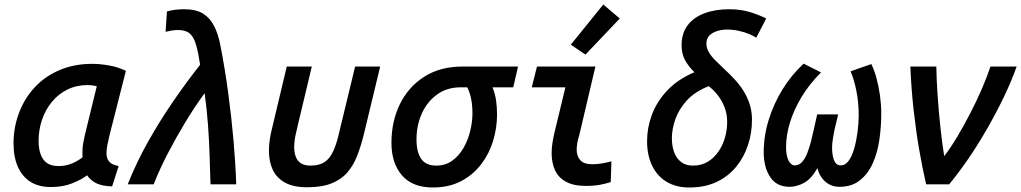

<svg xmlns="http://www.w3.org/2000/svg" viewBox="-20 -817 4526 851"><path d="M205 12Q151 12 114.5 -11.5Q78 -35 59 -78Q40 -121 40 -182Q40 -252 64 -316Q88 -380 133 -429Q178 -478 243 -506Q308 -534 389 -534Q423 -534 463 -527Q503 -520 538 -503L465 -216Q460 -194 456 -174.5Q452 -155 452 -139Q452 -114 464.5 -100Q477 -86 506 -81L477 9Q432 8 406.5 -5Q381 -18 366 -40Q343 -22 301.5 -5Q260 12 205 12ZM239 -81Q272 -81 299 -92.5Q326 -104 346 -120Q345 -133 345.5 -150.5Q346 -168 349.5 -186Q353 -204 356 -218L409 -435Q401 -437 389.5 -438.5Q378 -440 368 -440Q319 -440 278.5 -420Q238 -400 209.5 -365Q181 -330 166 -285.5Q151 -241 151 -192Q151 -159 160 -133.5Q169 -108 188 -94.5Q207 -81 239 -81Z M546 0Q586 -100 638 -192Q690 -284 748.5 -369Q807 -454 867 -530Q859 -584 849 -618.5Q839 -653 821 -668.5Q803 -684 769 -684Q754 -684 740 -681.5Q726 -679 714 -676L720 -766Q735 -771 755 -773.5Q775 -776 797 -776Q850 -776 881 -756Q912 -736 929.5 -701Q947 -666 956 -620Q977 -513 991.5 -405Q1006 -297 1015 -194.5Q1024 -92 1027 0H913Q911 -63 909 -128Q907 -193 902 -262Q897 -331 887 -404Q843 -344 801 -274.5Q759 -205 723 -135.5Q687 -66 661 0Z M1341 13Q1281 13 1243.5 -7.5Q1206 -28 1189 -64.5Q1172 -101 1172 -149Q1172 -172 1175.5 -197Q1179 -222 1186 -249L1251 -522H1362L1300 -262Q1295 -242 1289.5 -216Q1284 -190 1284 -164Q1284 -144 1290 -125Q1296 -106 1312 -94.5Q1328 -83 1355 -83Q1395 -83 1418.5 -98.5Q1442 -114 1457.5 -148Q1473 -182 1485 -237L1554 -522H1665L1593 -223Q1580 -170 1563 -126.5Q1546 -83 1519 -52Q1492 -21 1449 -4Q1406 13 1341 13Z M1898 14Q1808 14 1761.5 -40Q1715 -94 1715 -184Q1715 -279 1752.5 -355.5Q1790 -432 1860.5 -477Q1931 -522 2029 -522H2276L2255 -430H2163Q2174 -403 2178.5 -373.5Q2183 -344 2183 -309Q2183 -251 2166 -194Q2149 -137 2113.5 -90Q2078 -43 2024.5 -14.5Q1971 14 1898 14ZM1914 -83Q1954 -83 1984 -104.5Q2014 -126 2034 -160.5Q2054 -195 2064 -236Q2074 -277 2074 -314Q2074 -349 2068.5 -377.5Q2063 -406 2051 -430H2022Q1961 -430 1917 -398Q1873 -366 1849.5 -313.5Q1826 -261 1826 -199Q1826 -144 1846.5 -113.5Q1867 -83 1914 -83Z M2576 7Q2522 7 2488.5 -11.5Q2455 -30 2440 -62.5Q2425 -95 2425 -138Q2425 -160 2428.5 -183Q2432 -206 2438 -231L2486 -430H2337L2360 -522H2619L2548 -220Q2542 -202 2539 -185Q2536 -168 2536 -154Q2536 -125 2552 -107Q2568 -89 2606 -89Q2625 -89 2646.5 -92.5Q2668 -96 2690 -102L2687 -10Q2666 -3 2639 2Q2612 7 2576 7ZM2575 -575 2510 -619 2654 -797 2727 -735Z M3035 14Q2977 14 2935 -11Q2893 -36 2870.5 -82.5Q2848 -129 2848 -192Q2848 -250 2869 -307.5Q2890 -365 2936.5 -415Q2983 -465 3058 -497Q3032 -522 3016.5 -550Q3001 -578 3001 -617Q3001 -669 3027.5 -704.5Q3054 -740 3102 -758Q3150 -776 3212 -776Q3264 -776 3305.5 -763Q3347 -750 3376 -735L3332 -650Q3322 -657 3302 -665.5Q3282 -674 3256 -680Q3230 -686 3201 -686Q3180 -686 3159 -679.5Q3138 -673 3124.5 -660Q3111 -647 3111 -624Q3111 -603 3123 -583.5Q3135 -564 3153 -547Q3171 -530 3187 -514Q3212 -491 3235 -466.5Q3258 -442 3275.5 -414Q3293 -386 3303 -354.5Q3313 -323 3313 -286Q3313 -228 3295.5 -174.5Q3278 -121 3243.5 -78.5Q3209 -36 3157 -11Q3105 14 3035 14ZM3051 -83Q3089 -83 3117 -100Q3145 -117 3164.5 -145.5Q3184 -174 3193.5 -208Q3203 -242 3203 -276Q3203 -311 3192 -340Q3181 -369 3163 -393Q3145 -417 3121 -435Q3060 -411 3024.5 -372Q2989 -333 2973.5 -289Q2958 -245 2958 -204Q2958 -168 2968.5 -141Q2979 -114 2999.5 -98.5Q3020 -83 3051 -83Z M3480 11Q3422 11 3393.5 -32.5Q3365 -76 3365 -142Q3365 -214 3387 -285.5Q3409 -357 3448.5 -421Q3488 -485 3542 -535L3619 -496Q3566 -443 3532 -386Q3498 -329 3481 -273Q3464 -217 3464 -165Q3464 -127 3475 -105.5Q3486 -84 3503 -84Q3521 -84 3534.5 -98.5Q3548 -113 3557.5 -137Q3567 -161 3574.5 -190Q3582 -219 3588 -247L3602 -310H3695L3680 -247Q3675 -225 3671.5 -201.5Q3668 -178 3668 -162Q3668 -128 3677 -106Q3686 -84 3707 -84Q3727 -84 3742 -105Q3757 -126 3766.5 -160Q3776 -194 3781 -233Q3786 -272 3786 -307Q3786 -364 3775.5 -415.5Q3765 -467 3750 -501L3842 -533Q3855 -507 3865 -470Q3875 -433 3880.5 -392.5Q3886 -352 3886 -314Q3886 -255 3877.5 -197Q3869 -139 3848 -92.5Q3827 -46 3791 -17.5Q3755 11 3701 11Q3664 11 3638 -12Q3612 -35 3603 -72Q3577 -25 3544.5 -7Q3512 11 3480 11Z M4085 0Q4069 -68 4054.5 -151.5Q4040 -235 4029.5 -329Q4019 -423 4015 -522H4130Q4131 -462 4136 -390.5Q4141 -319 4148.5 -249.5Q4156 -180 4165 -125Q4193 -161 4222.5 -210.5Q4252 -260 4280.5 -315Q4309 -370 4332 -423.5Q4355 -477 4370 -522H4486Q4462 -454 4427 -382Q4392 -310 4351.5 -240Q4311 -170 4268.5 -108.5Q4226 -47 4187 0Z"/></svg>

Font: Ubuntu Sans Mono Medium
Style: Italic
Weight: 500
Italic angle: -13.5°
Monospace: yes
Designer: Dalton Maag Ltd
Foundry: Dalton Maag Ltd
Version: Version 1.006